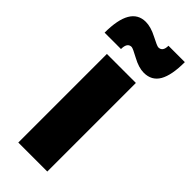

<svg xmlns="http://www.w3.org/2000/svg" viewBox="-251 -794 829 829"><g transform="rotate(45 163.5 -379.0)"><path d="M331 -754Q331 -674 308.5 -635Q286 -596 238 -596Q207 -596 168.5 -617Q130 -638 122 -638Q96 -638 96 -599H-4Q-4 -758 89 -758Q120 -758 158.5 -738Q197 -718 205 -718Q231 -718 231 -754ZM68 -541H245V0H68Z"/></g></svg>

Font: Montserrat arm
Style: Bold
Weight: 700
Designer: Julieta Ulanovsky
Foundry: Julieta Ulanovsky
Version: Version 6.000;PS 006.000;hotconv 1.0.88;makeotf.lib2.5.64775